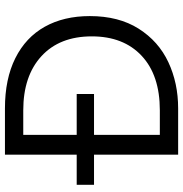

<svg xmlns="http://www.w3.org/2000/svg" viewBox="-2 -738 740 776"><g transform="rotate(-90 368.0 -350.0)"><path d="M691 -357Q691 -240 640 -159.5Q589 -79 504.5 -39.5Q420 0 318 0H131V-340H9V-410H131V-700H318Q437 -700 521 -658Q605 -616 648 -539Q691 -462 691 -357ZM310 -74Q452 -74 530.5 -147.5Q609 -221 609 -349Q609 -479 529 -552.5Q449 -626 310 -626H211V-410H376V-340H211V-74Z"/></g></svg>

Font: Tilda Sans
Style: Regular
Weight: 400
Designer: ParaType Ltd
Foundry: ParaType Ltd
Version: Version 1.002W